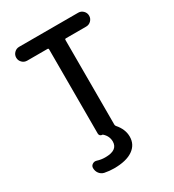

<svg xmlns="http://www.w3.org/2000/svg" viewBox="-222 -876 1079 1194"><g transform="rotate(-30 317.0 -279.0)"><path d="M240.2 196.3Q207 196.3 172.9 189.5Q152.3 184.6 139.6 168Q127 151.4 127 128.9Q127 113.3 140.6 104.5Q154.3 95.7 169.9 100.6Q197.3 109.4 224.6 109.4Q226.6 109.4 228.5 109.4Q315.4 109.4 316.4 47.9Q316.4 7.8 285.2 -19.5Q283.2 -21.5 280.3 -21.5Q271.5 -21.5 265.6 -27.3Q259.8 -33.2 259.8 -42V-646.5Q259.8 -654.3 252 -654.3H106.4Q85.9 -654.3 71.3 -668.9Q56.6 -683.6 56.6 -704.1Q56.6 -724.6 71.3 -739.3Q85.9 -753.9 106.4 -753.9H530.3Q550.8 -753.9 565.4 -739.3Q580.1 -724.6 580.1 -704.1Q580.1 -683.6 565.4 -668.9Q550.8 -654.3 530.3 -654.3H384.8Q377 -654.3 377 -646.5V-39.1Q377 -32.2 381.8 -26.4Q422.9 20.5 422.9 73.2Q422.9 130.9 375.5 163.6Q328.1 196.3 240.2 196.3Z"/></g></svg>

Font: Gen Jyuu Gothic P Medium
Style: Regular
Weight: 500
Designer: [Source Han Sans]
Ryoko NISHIZUKA  (kana & ideographs); Paul D. Hunt (Latin, Greek & Cyrillic); Wenlong ZHANG  (bopomofo
Version: Version 1.002.20150607